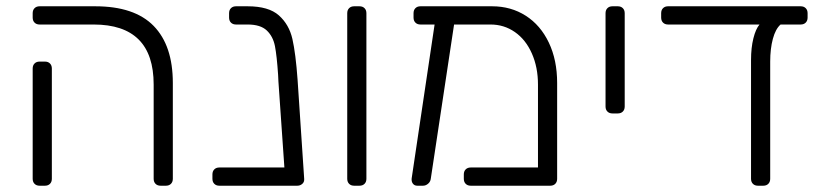

<svg xmlns="http://www.w3.org/2000/svg" viewBox="-20 -591 2640 611"><path d="M469 -22V-322Q469 -513 278 -513H106Q96 -513 90 -519Q84 -525 84 -535V-549Q84 -559 90 -565Q96 -571 106 -571H283Q408 -571 469 -508.5Q530 -446 530 -327V-22Q530 -12 524 -6Q518 0 508 0H491Q481 0 475 -6Q469 -12 469 -22ZM84 -22V-373Q84 -383 90 -389Q96 -395 106 -395H123Q133 -395 139 -389Q145 -383 145 -373V-22Q145 -12 139 -6Q133 0 123 0H106Q96 0 90 -6Q84 -12 84 -22Z M948 -19Q948 -11 941.5 -5.5Q935 0 926 0H678Q668 0 662 -6Q656 -12 656 -22V-36Q656 -46 662 -52Q668 -58 678 -58H885L866 -332L865 -353Q861 -413 855 -444Q849 -475 829 -494Q809 -513 768 -513H731Q721 -513 715 -519Q709 -525 709 -535V-549Q709 -559 715 -565Q721 -571 731 -571H768Q835 -571 867.5 -542Q900 -513 910.5 -467Q921 -421 927 -337L948 -22Z M1085 -22V-549Q1085 -559 1091 -565Q1097 -571 1107 -571H1124Q1134 -571 1140 -565Q1146 -559 1146 -549V-22Q1146 -12 1140 -6Q1134 0 1124 0H1107Q1097 0 1091 -6Q1085 -12 1085 -22Z M1753 -327V-22Q1753 -12 1747 -6Q1741 0 1731 0H1478Q1468 0 1462 -6Q1456 -12 1456 -22V-36Q1456 -46 1462 -52Q1468 -58 1478 -58H1692V-322Q1692 -377 1672.5 -421Q1653 -465 1618.5 -489Q1584 -513 1541 -513H1425L1351 -23Q1350 -13 1342.5 -6.5Q1335 0 1326 0H1308Q1299 0 1294 -6.5Q1289 -13 1290 -23L1363 -513H1318Q1308 -513 1302 -519Q1296 -525 1296 -535V-549Q1296 -559 1302 -565Q1308 -571 1318 -571H1546Q1606 -571 1653 -541Q1700 -511 1726.5 -455.5Q1753 -400 1753 -327Z M1907 -252V-549Q1907 -559 1913 -565Q1919 -571 1929 -571H1946Q1956 -571 1962 -565Q1968 -559 1968 -549V-252Q1968 -242 1962 -236Q1956 -230 1946 -230H1929Q1919 -230 1913 -236Q1907 -242 1907 -252Z M2550 -549V-535Q2550 -525 2544 -519Q2538 -513 2528 -513H2464Q2448 -499 2439.5 -467.5Q2431 -436 2431 -395V-22Q2431 -12 2425 -6Q2419 0 2409 0H2392Q2382 0 2376 -6Q2370 -12 2370 -22V-400Q2370 -439 2377.5 -469Q2385 -499 2397 -513H2106Q2096 -513 2090 -519Q2084 -525 2084 -535V-549Q2084 -559 2090 -565Q2096 -571 2106 -571H2528Q2538 -571 2544 -565Q2550 -559 2550 -549Z"/></svg>

Font: Hezaedrus Light
Style: Regular
Weight: 300
Designer: Hubert & Fischer
Foundry: Hubert & Fischer
Version: Version 1.10;September 3, 2019;FontCreator 11.5.0.2425 64-bi